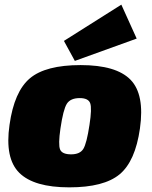

<svg xmlns="http://www.w3.org/2000/svg" viewBox="-20 -794 655 826"><path d="M568 -628 302 -532 255 -618 502 -774ZM327 -514Q480 -514 541.5 -451Q603 -388 582 -241Q562 -100 494.5 -44Q427 12 278 12Q126 12 63 -50.5Q0 -113 21 -257Q41 -400 108.5 -457Q176 -514 327 -514ZM323 -372Q283 -372 267.5 -347.5Q252 -323 240 -241Q230 -172 238.5 -151Q247 -130 286 -130Q324 -130 338.5 -153.5Q353 -177 365 -257Q376 -328 368 -350Q360 -372 323 -372Z"/></svg>

Font: Exo 2.0 Black
Style: Italic
Weight: 900
Italic angle: -8°
Designer: Natanael Gama
Version: Version 1.001;PS 001.001;hotconv 1.0.70;makeotf.lib2.5.58329